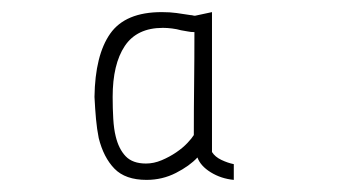

<svg xmlns="http://www.w3.org/2000/svg" viewBox="-20 -683 570 317"><path d="M330 -432Q335 -424 345.5 -419Q356 -414 366 -412V-386Q345 -388 328 -398.5Q311 -409 306 -423Q293 -409 270.5 -397.5Q248 -386 222 -386Q187 -386 169 -404.5Q151 -423 143 -455Q140 -470 138.5 -486.5Q137 -503 136 -523Q137 -592 162 -627.5Q187 -663 247 -663Q261 -663 271.5 -661.5Q282 -660 295 -658Q297 -658 298.5 -657.5Q300 -657 302 -657L330 -663ZM221 -413Q234 -413 247 -418.5Q260 -424 271 -431.5Q282 -439 289.5 -447Q297 -455 300 -460Q300 -503 300.5 -544.5Q301 -586 301 -630Q295 -630 290.5 -631Q286 -632 279 -633Q272 -635 264 -636Q256 -637 249 -637Q206 -637 186 -607Q166 -577 166 -523Q166 -504 167 -487Q168 -470 171 -458Q176 -437 187.5 -425Q199 -413 221 -413Z"/></svg>

Font: Panefresco 1wt
Style: Regular
Weight: 250
Version: Version 1.000